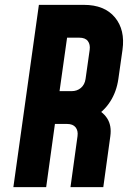

<svg xmlns="http://www.w3.org/2000/svg" viewBox="-20 -770 545 790"><path d="M35 0 140 -750H325Q410 -750 452.8 -698.5Q495.5 -647 484 -565L467 -445Q459.5 -392.5 433.2 -351.8Q407 -311 364 -286L360 -330Q401.5 -313 420.8 -283.2Q440 -253.5 434 -210L405 0H270L299 -210Q302 -232.5 291 -246.2Q280 -260 256 -260H206L170 0ZM225 -395H275Q297 -395 312.8 -408.2Q328.5 -421.5 332 -445L349 -565Q352 -587 341.5 -601Q331 -615 306 -615H256Z"/></svg>

Font: Mohave Light
Style: Bold Italic
Weight: 700
Italic angle: -8°
Version: Version 2.003